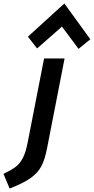

<svg xmlns="http://www.w3.org/2000/svg" viewBox="-110 -815 538 1100"><path d="M0 0ZM48.8 0Q37.5 58.8 20.6 90.6Q3.8 122.5 -20 140.6Q-43.8 158.8 -90 181.2L-55 265Q23.8 235 65.6 205Q107.5 175 127.5 136.2Q147.5 97.5 160 32.5L260 -480H142.5ZM340 -535 407.5 -590 258.8 -795 50 -605 102.5 -537.5 245 -662.5Z"/></svg>

Font: Cambay
Style: Bold Italic
Weight: 700
Italic angle: -11°
Designer: Pooja Saxena
Foundry: Pooja Saxena
Version: Version 1.006;PS 001.006;hotconv 1.0.70;makeotf.lib2.5.58329